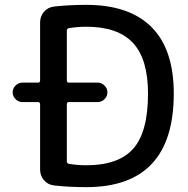

<svg xmlns="http://www.w3.org/2000/svg" viewBox="-20 -760 772 790"><path d="M255 -331V-96Q255 -88 263 -86Q298 -80 335 -80Q468 -80 528.5 -148.5Q589 -217 589 -375Q589 -517 527 -583.5Q465 -650 335 -650Q298 -650 263 -644Q255 -642 255 -634V-429Q255 -420 263 -420H382Q398 -420 410 -408Q422 -396 422 -380Q422 -364 410 -352Q398 -340 382 -340H263Q255 -340 255 -331ZM72 -340Q56 -340 44 -352Q32 -364 32 -380Q32 -396 44 -408Q56 -420 72 -420H136Q145 -420 145 -429V-668Q145 -693 161 -711.5Q177 -730 202 -733Q262 -740 335 -740Q512 -740 603.5 -648.5Q695 -557 695 -375Q695 10 335 10Q262 10 202 3Q177 0 161 -18.5Q145 -37 145 -62V-331Q145 -340 136 -340Z"/></svg>

Font: Rounded Mplus 1c Medium
Style: Regular
Weight: 500
Version: Version 1.059.20150529